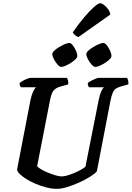

<svg xmlns="http://www.w3.org/2000/svg" viewBox="-20 -1198 835 1218"><path d="M341.5 0Q310 0 275 -8.8Q240 -17.5 206.5 -31.8Q173 -46 146.2 -62.8Q119.5 -79.5 103.8 -95.5Q88 -111.5 88.5 -123.5L173.5 -564Q180.5 -596.5 190.5 -617.8Q200.5 -639 209 -644.5H112Q110 -648 107 -654.8Q104 -661.5 104.5 -671Q112 -678.5 126 -686Q140 -693.5 153.8 -698.8Q167.5 -704 173.5 -704H404.5Q407.5 -700 411 -689.5Q414.5 -679 412.5 -662.5L365 -649.5Q334 -641 320 -623.8Q306 -606.5 297.5 -563.5L215.5 -143.5Q223.5 -134 242.8 -122.8Q262 -111.5 286.5 -101.8Q311 -92 333.5 -85.5Q356 -79 369.5 -79Q391 -79 420.8 -89Q450.5 -99 478.8 -113.5Q507 -128 522 -140L606 -563.5Q613.5 -600 623 -620.2Q632.5 -640.5 640.5 -644.5H544Q542.5 -647 539.5 -654.5Q536.5 -662 537 -671Q544 -678 558.2 -685.5Q572.5 -693 586.2 -698.5Q600 -704 605.5 -704H786.5Q789 -699.5 792.5 -689Q796 -678.5 794 -662.5L748.5 -650Q729.5 -644.5 716.8 -636.8Q704 -629 695.8 -611Q687.5 -593 680 -555L594.5 -111.5Q583 -97 552.8 -77.8Q522.5 -58.5 483.5 -40.8Q444.5 -23 406.5 -11.5Q368.5 0 341.5 0ZM584.5 -773.5Q574.5 -773.5 561.2 -788.2Q548 -803 537.8 -822.5Q527.5 -842 527.5 -855Q527.5 -864.5 540.5 -876.8Q553.5 -889 572 -900Q590.5 -911 608 -918.2Q625.5 -925.5 635 -925.5Q646 -925.5 658 -910.5Q670 -895.5 678.5 -876Q687 -856.5 687 -843Q687 -833.5 675 -821.5Q663 -809.5 646 -798.8Q629 -788 612 -780.8Q595 -773.5 584.5 -773.5ZM368.5 -773.5Q358.5 -773.5 345.2 -788.2Q332 -803 321.8 -822.5Q311.5 -842 311.5 -855Q311.5 -864.5 324.5 -876.8Q337.5 -889 356 -900Q374.5 -911 392.2 -918.2Q410 -925.5 419.5 -925.5Q430 -925.5 441.8 -910.5Q453.5 -895.5 462 -876Q470.5 -856.5 470.5 -843Q470.5 -833.5 458.5 -821.5Q446.5 -809.5 429.5 -798.8Q412.5 -788 395.5 -780.8Q378.5 -773.5 368.5 -773.5ZM477.5 -963Q465 -966.5 455 -976Q445 -985.5 441.5 -993Q479 -1047 514.2 -1088.5Q549.5 -1130 576.5 -1153.8Q603.5 -1177.5 615 -1177.5Q626 -1177.5 640.5 -1166.2Q655 -1155 666.5 -1138.8Q678 -1122.5 679.5 -1105.5Z"/></svg>

Font: Texturina Medium
Style: Italic
Weight: 500
Italic angle: -11°
Designer: Guillermo Torres Carreño
Foundry: Omnibus-Type
Version: Version 1.002